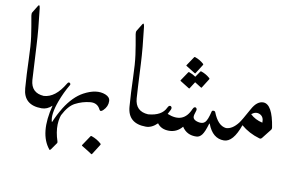

<svg xmlns="http://www.w3.org/2000/svg" viewBox="-96 -911 2141 1380"><g transform="rotate(10 974.5 -220.5)"><path d="M76.7 -720.2Q87.4 -737.8 91.8 -705.1Q110.4 -550.3 115.7 -439.9Q126 -231.4 129.4 -188.5Q136.7 -95.7 229.5 -90.3Q255.4 -88.9 249.5 -53.7Q240.2 0 229.5 0Q98.1 0 88.9 -121.6Q81.1 -224.1 78.1 -327.9Q75.2 -431.6 66.2 -495.8Q57.1 -560.1 42 -642.6Q39.1 -658.7 44.9 -668.5Z M389.6 -7.8Q340.8 85.9 383.3 213.9Q386.2 222.7 383.3 227.1L347.7 277.8Q340.8 287.6 336.9 283.2Q250 178.2 304.2 -32.2Q270.5 0 229.5 0Q220.7 0.5 214.8 -21Q208 -43.5 207 -65.9Q205.6 -88.9 229.5 -90.3Q314 -95.2 378.9 -206.1Q388.2 -221.7 397.5 -215.1Q406.7 -208.5 401.9 -199.7Q365.7 -138.7 339.8 -68.4Q303.2 32.2 319.3 83Q320.3 86.9 321.8 82.5Q345.7 25.9 376.5 -23.9Q388.2 -44.4 395 -37.6Q402.3 -31.2 389.6 -7.8Z M641.6 -62.5Q619.6 -108.9 566.9 -104Q510.3 -98.6 459 -71.8Q413.1 -47.9 376.5 23.9Q366.7 42 357.9 35.2Q349.1 28.3 356 14.6Q372.1 -18.6 377.4 -25.9Q434.6 -116.7 505.4 -155.3Q596.7 -204.6 664.1 -177.7Q698.2 -164.1 699.2 -134.8Q700.7 -95.7 668.9 -64.9Q649.9 -46.4 641.6 -62.5ZM611.3 136.7Q613.8 132.8 619.6 134.8Q659.2 148.4 690.4 176.3Q694.8 180.2 691.9 185.1L644 260.7Q641.1 265.1 634 259.3Q627 253.4 564 215.3Q560.1 212.9 562.5 209.5Z M837.9 -720.2Q848.6 -737.8 853 -705.1Q871.6 -550.3 877 -439.9Q887.2 -231.4 890.6 -188.5Q897.9 -95.7 990.7 -90.3Q1016.6 -88.9 1010.7 -53.7Q1001.5 0 990.7 0Q859.4 0 850.1 -121.6Q842.3 -224.1 839.4 -327.9Q836.4 -431.6 827.4 -495.8Q818.4 -560.1 803.2 -642.6Q800.3 -658.7 806.2 -668.5Z M1119.1 -161.6Q1125 -174.3 1132.8 -177Q1140.6 -179.7 1146.7 -171.9Q1152.8 -164.1 1145.8 -149.2Q1138.7 -134.3 1129.4 -117.7Q1250.5 -67.9 1298.8 -182.6Q1304.2 -195.3 1312 -198Q1319.8 -200.7 1325.4 -193.6Q1331.1 -186.5 1327.1 -174.3Q1315.4 -140.6 1316.9 -128.9Q1319.3 -106.4 1353.8 -98.4Q1388.2 -90.3 1405.5 -108.2Q1422.9 -126 1437.5 -189Q1439.5 -197.3 1450 -197.3Q1460.4 -197.3 1463.9 -189Q1500 -96.7 1559.6 -90.3Q1571.8 -88.9 1576.7 -61.5Q1581.5 -37.1 1575.9 -18.6Q1570.3 0 1559.6 0Q1477.5 0 1439.9 -99.1Q1437.5 -106 1435.1 -98.6Q1417.5 -38.1 1400.4 -16.1Q1383.3 5.9 1361.3 6.8Q1290.5 9.8 1254.9 -46.4Q1216.3 0 1158.9 0Q1101.6 0 1073.2 -39.1Q1033.7 0 990.7 0Q971.7 0 967.3 -67.4Q965.8 -87.9 990.7 -90.3Q1090.3 -98.1 1119.1 -161.6ZM1246.1 -551.8Q1248 -555.2 1253.4 -553.7Q1289.1 -541.5 1317.4 -516.1Q1321.3 -512.7 1318.4 -508.3L1275.4 -440.4Q1272.9 -436.5 1266.6 -441.7Q1260.3 -446.8 1203.1 -481Q1199.7 -482.9 1202.1 -486.3ZM1308.1 -458.5Q1310.1 -461.9 1315.4 -460Q1351.1 -447.8 1378.9 -422.9Q1382.8 -419.4 1380.4 -415L1337.4 -346.7Q1335 -342.8 1328.6 -348.1Q1323.2 -352.5 1284.2 -376L1252.4 -326.2Q1250 -322.3 1243.7 -327.4Q1237.3 -332.5 1180.7 -366.7Q1177.2 -368.7 1179.2 -372.1L1223.1 -437.5Q1225.1 -440.9 1230.5 -439.5Q1256.3 -430.7 1278.3 -415Z M1792.5 -318.4Q1859.4 -317.4 1885.3 -151.9Q1886.7 -140.6 1882.3 -135.3L1827.6 -65.9Q1819.8 -55.7 1808.6 -59.1Q1731 -81.5 1672.9 -130.9Q1627 0 1559.6 0Q1551.3 0.5 1544.4 -20.5Q1522.5 -89.8 1559.6 -90.3Q1606 -91.8 1647.9 -146.5Q1662.1 -164.6 1712.4 -256.3Q1746.6 -318.4 1792.5 -318.4ZM1720.7 -220.2Q1756.3 -185.5 1810.5 -173.8Q1812 -216.8 1782 -231Q1752 -245.1 1720.7 -220.2Z"/></g></svg>

Font: Amiri Quran Colored
Style: Regular
Weight: 400
Designer: Khaled Hosny
Version: Version 000.111